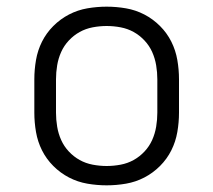

<svg xmlns="http://www.w3.org/2000/svg" viewBox="-20 -548 640 576"><path d="M300 8Q271 8 242 3Q213 -2 187 -15.5Q161 -29 140 -50Q119 -71 106 -97Q93 -123 88 -152Q83 -181 83 -210V-310Q83 -339 88 -368Q93 -397 106 -423Q119 -449 140 -470Q161 -491 187 -504.5Q213 -518 242 -523Q271 -528 300 -528Q329 -528 358 -523Q387 -518 413 -504.5Q439 -491 460 -470Q481 -449 494 -423Q507 -397 512 -368Q517 -339 517 -310V-210Q517 -181 512 -152Q507 -123 494 -97Q481 -71 460 -50Q439 -29 413 -15.5Q387 -2 358 3Q329 8 300 8ZM300 -50Q321 -50 342 -54Q363 -58 381 -68Q399 -78 413.5 -93.5Q428 -109 436.5 -128Q445 -147 448.5 -168Q452 -189 452 -210V-310Q452 -331 448.5 -352Q445 -373 436.5 -392Q428 -411 413.5 -426.5Q399 -442 381 -452Q363 -462 342 -466Q321 -470 300 -470Q279 -470 258 -466Q237 -462 219 -452Q201 -442 186.5 -426.5Q172 -411 163.5 -392Q155 -373 151.5 -352Q148 -331 148 -310V-210Q148 -189 151.5 -168Q155 -147 163.5 -128Q172 -109 186.5 -93.5Q201 -78 219 -68Q237 -58 258 -54Q279 -50 300 -50Z"/></svg>

Font: Iosevka Aile Light
Style: Regular
Weight: 300
Designer: Belleve Invis
Foundry: Belleve Invis
Version: Version 27.3.5; ttfautohint (v1.8.4)